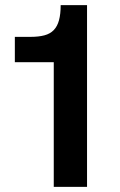

<svg xmlns="http://www.w3.org/2000/svg" viewBox="-20 -730 467 750"><path d="M190 0V-487H38V-586H99Q131 -586 153.5 -592Q176 -598 190 -612.5Q204 -627 210.5 -651Q217 -675 217 -710H320V0Z"/></svg>

Font: Geist SemBd
Style: Regular
Weight: 400
Designer: Basement.studio, Andrés Briganti, Mateo Zaragoza
Foundry: Basement.studio, Vercel, Andrés Briganti, Guido Ferreyra, Mateo Zaragoza
Version: Version 1.401